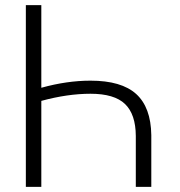

<svg xmlns="http://www.w3.org/2000/svg" viewBox="-20 -731 703 751"><path d="M81.1 0V-710.9H141.6V-387.7Q241.7 -415.5 334 -415.5Q455.1 -415.5 512.7 -363.3Q570.3 -311 571.8 -202.6V0H511.2V-199.2Q510.7 -284.2 469 -324.2Q427.2 -364.3 334 -364.3Q244.1 -364.3 141.6 -336.4V0Z"/></svg>

Font: RobotoInd Light
Style: Regular
Weight: 300
Designer: Google
Version: Version 2.001151; 2014